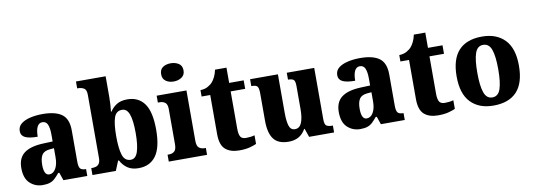

<svg xmlns="http://www.w3.org/2000/svg" viewBox="-60 -1149 4263 1536"><g transform="rotate(-10 2072.0 -381.0)"><path d="M187 10Q126 10 83 -30Q40 -70 40 -154Q40 -235 91.5 -274Q143 -313 248 -317L324 -320V-374Q324 -430 311.5 -458Q299 -486 269 -486Q241 -486 227 -458Q213 -430 213 -378Q145 -378 112 -394Q79 -410 79 -446Q79 -483 106.5 -505.5Q134 -528 180.5 -539Q227 -550 282 -550Q386 -550 438 -512Q490 -474 490 -380V-126Q490 -85 502 -70.5Q514 -56 546 -56H549V0H355L333 -64H324Q303 -38 285 -21.5Q267 -5 244 2.5Q221 10 187 10ZM252 -65Q285 -65 305 -99.5Q325 -134 325 -191V-265L291 -262Q244 -258 226.5 -230.5Q209 -203 209 -150Q209 -65 252 -65Z M965 10Q910 10 875 -14.5Q840 -39 820 -78H813L781 0H591V-56H597Q614 -56 629.5 -60.5Q645 -65 655.5 -80Q666 -95 666 -126V-638Q666 -680 645.5 -692Q625 -704 596 -704H591V-760H832V-593Q832 -565 830 -530.5Q828 -496 825 -474H830Q850 -506 883.5 -527Q917 -548 970 -548Q1060 -548 1108 -481.5Q1156 -415 1156 -270Q1156 -125 1107 -57.5Q1058 10 965 10ZM915 -67Q955 -67 972.5 -120Q990 -173 990 -272Q990 -373 972 -423Q954 -473 914 -473Q866 -473 849 -423Q832 -373 832 -271Q832 -172 849 -119.5Q866 -67 915 -67Z M1362 -624Q1324 -624 1298 -642.5Q1272 -661 1272 -698Q1272 -737 1298 -754.5Q1324 -772 1362 -772Q1399 -772 1426.5 -754.5Q1454 -737 1454 -698Q1454 -661 1426.5 -642.5Q1399 -624 1362 -624ZM1211 0V-56H1222Q1250 -56 1267 -71Q1284 -86 1284 -128V-413Q1284 -452 1266.5 -466Q1249 -480 1223 -480H1207V-536H1449V-127Q1449 -85 1466.5 -70.5Q1484 -56 1512 -56H1522V0Z M1783 10Q1711 10 1670.5 -25.5Q1630 -61 1630 -149V-467H1560V-519Q1596 -520 1621.5 -534.5Q1647 -549 1660 -565Q1673 -580 1684.5 -603.5Q1696 -627 1703 -660H1796V-536H1914V-467H1796V-163Q1796 -119 1808 -99Q1820 -79 1853 -79Q1891 -79 1923 -88V-18Q1907 -10 1871 0Q1835 10 1783 10Z M2184 10Q2100 10 2063 -39Q2026 -88 2026 -188V-409Q2026 -452 2015.5 -466Q2005 -480 1970 -480H1966V-536H2192V-222Q2192 -155 2204 -117.5Q2216 -80 2251 -80Q2289 -80 2305.5 -120.5Q2322 -161 2322 -230V-418Q2322 -461 2307.5 -470.5Q2293 -480 2267 -480H2264V-536H2487V-118Q2487 -75 2503 -65.5Q2519 -56 2544 -56H2554V0H2351L2327 -69H2323Q2279 10 2184 10Z M2766 10Q2705 10 2662 -30Q2619 -70 2619 -154Q2619 -235 2670.5 -274Q2722 -313 2827 -317L2903 -320V-374Q2903 -430 2890.5 -458Q2878 -486 2848 -486Q2820 -486 2806 -458Q2792 -430 2792 -378Q2724 -378 2691 -394Q2658 -410 2658 -446Q2658 -483 2685.5 -505.5Q2713 -528 2759.5 -539Q2806 -550 2861 -550Q2965 -550 3017 -512Q3069 -474 3069 -380V-126Q3069 -85 3081 -70.5Q3093 -56 3125 -56H3128V0H2934L2912 -64H2903Q2882 -38 2864 -21.5Q2846 -5 2823 2.5Q2800 10 2766 10ZM2831 -65Q2864 -65 2884 -99.5Q2904 -134 2904 -191V-265L2870 -262Q2823 -258 2805.5 -230.5Q2788 -203 2788 -150Q2788 -65 2831 -65Z M3398 10Q3326 10 3285.5 -25.5Q3245 -61 3245 -149V-467H3175V-519Q3211 -520 3236.5 -534.5Q3262 -549 3275 -565Q3288 -580 3299.5 -603.5Q3311 -627 3318 -660H3411V-536H3529V-467H3411V-163Q3411 -119 3423 -99Q3435 -79 3468 -79Q3506 -79 3538 -88V-18Q3522 -10 3486 0Q3450 10 3398 10Z M3848 10Q3731 10 3664 -59.5Q3597 -129 3597 -270Q3597 -411 3661.5 -480.5Q3726 -550 3851 -550Q3969 -550 4036 -480.5Q4103 -411 4103 -270Q4103 -129 4038.5 -59.5Q3974 10 3848 10ZM3850 -56Q3898 -56 3916.5 -110.5Q3935 -165 3935 -270Q3935 -376 3916 -429.5Q3897 -483 3849 -483Q3802 -483 3783.5 -429.5Q3765 -376 3765 -270Q3765 -165 3784 -110.5Q3803 -56 3850 -56Z"/></g></svg>

Font: Noto Serif Ethiopic SemiCondensed ExtraBold
Style: Regular
Weight: 800
Width: 4
Designer: Monotype Design Team
Foundry: Monotype Imaging Inc.
Version: Version 2.102; ttfautohint (v1.8.4.7-5d5b)